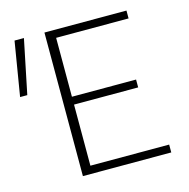

<svg xmlns="http://www.w3.org/2000/svg" viewBox="-105 -754 838 850"><g transform="rotate(-15 314.5 -329.0)"><path d="M35 -658H78L27 -410H-6ZM577 -36V0H172V-658H548V-622H216V-352H510V-316H216V-36Z"/></g></svg>

Font: Ysabeau Infant Light
Style: Regular
Weight: 300
Designer: Christian Thalmann (Catharsis Fonts)
Version: Version 0.003